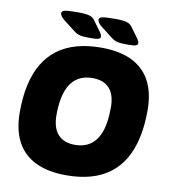

<svg xmlns="http://www.w3.org/2000/svg" viewBox="-94 -955 920 1043"><g transform="rotate(10 365.5 -433.5)"><path d="M341 8Q241 8 172.5 -25Q104 -58 69 -123.5Q34 -189 34 -287Q34 -371 49 -438Q64 -505 94 -555.5Q124 -606 169 -640Q214 -674 274.5 -691Q335 -708 410 -708Q511 -708 579 -675Q647 -642 681.5 -577Q716 -512 716 -415Q716 -331 701 -263.5Q686 -196 656 -145Q626 -94 581 -60Q536 -26 476 -9Q416 8 341 8ZM359 -163Q391 -163 416.5 -172.5Q442 -182 461 -201Q480 -220 492.5 -248Q505 -276 511 -313.5Q517 -351 517 -397Q517 -467 485 -502Q453 -537 392 -537Q360 -537 334.5 -527.5Q309 -518 290 -499.5Q271 -481 258.5 -453.5Q246 -426 239.5 -389Q233 -352 233 -306Q233 -235 265.5 -199Q298 -163 359 -163ZM341 -749Q301 -749 283.5 -753.5Q266 -758 252 -769L185 -821Q172 -832 167 -840Q162 -848 162 -855Q162 -867 180 -871Q198 -875 250 -875Q297 -875 316.5 -868.5Q336 -862 347 -845L387 -790Q394 -780 395.5 -774.5Q397 -769 397 -766Q397 -757 386.5 -753Q376 -749 341 -749ZM547 -749Q507 -749 489.5 -753.5Q472 -758 458 -769L391 -821Q378 -832 373 -840Q368 -848 368 -855Q368 -867 386 -871Q404 -875 456 -875Q503 -875 522.5 -868.5Q542 -862 553 -845L593 -790Q600 -780 601.5 -774.5Q603 -769 603 -766Q603 -757 592.5 -753Q582 -749 547 -749Z"/></g></svg>

Font: Asap Black
Style: Italic
Weight: 900
Italic angle: -6°
Designer: Pablo Cosgaya
Foundry: Omnibus-Type
Version: Version 3.001